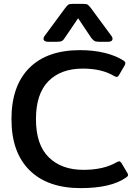

<svg xmlns="http://www.w3.org/2000/svg" viewBox="-20 -953 717 988"><path d="M204 -753Q204 -762 211 -770L315 -911Q326 -925 331.5 -929Q337 -933 353 -933H410Q426 -933 432 -928.5Q438 -924 448 -911L552 -770Q559 -762 559 -753Q559 -746 553 -742Q547 -738 537 -738H490Q473 -738 465.5 -742.5Q458 -747 449 -759L382 -859L314 -759Q307 -747 299 -742.5Q291 -738 274 -738H227Q217 -738 210.5 -742Q204 -746 204 -753ZM39 -340Q39 -511 130.5 -603Q222 -695 392 -695Q460 -695 518 -681Q576 -667 616 -641Q625 -635 625 -628Q625 -622 620 -614L592 -566Q586 -557 581 -557Q577 -557 567 -562Q504 -600 406 -600Q293 -600 229 -535Q165 -470 165 -340Q165 -208 231 -143.5Q297 -79 409 -79Q513 -79 580 -118Q590 -123 593 -123Q599 -123 605 -114L636 -62Q639 -56 639 -52Q639 -46 628 -39Q551 15 395 15Q225 15 132 -77Q39 -169 39 -340Z"/></svg>

Font: Mitr
Style: Regular
Weight: 400
Designer: Thanarat Vachiruckul
Foundry: Cadson Demak
Version: Version 1.002